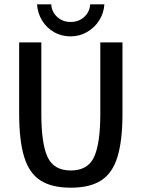

<svg xmlns="http://www.w3.org/2000/svg" viewBox="-20 -864 658 892"><path d="M549 -336Q549 -212 526 -136Q503 -60 450.5 -26Q398 8 309 8Q220 8 167.5 -26Q115 -60 92 -136Q69 -212 69 -336V-667H172V-336Q172 -197 201 -134.5Q230 -72 309 -72Q388 -72 417 -134.5Q446 -197 446 -336V-667H549ZM218 -844Q220 -809 245.5 -785.5Q271 -762 308 -762Q346 -762 371.5 -785.5Q397 -809 399 -844H465Q462 -802 440.5 -768.5Q419 -735 384 -715Q349 -695 308 -695Q266 -695 231.5 -714.5Q197 -734 176 -768Q155 -802 152 -844Z"/></svg>

Font: Epunda Sans Medium
Style: Regular
Weight: 500
Designer: Simon Atzbach
Foundry: typofactur
Version: Version 2.204; ttfautohint (v1.8.4.7-5d5b)